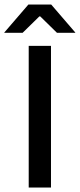

<svg xmlns="http://www.w3.org/2000/svg" viewBox="-58 -846 360 866"><path d="M172 0H71.5V-639H172ZM70 -825.5H173L281.5 -699.5V-698H199L123.5 -772H119.5L44 -698H-38.5V-699.5Z"/></svg>

Font: Anek Telugu Medium
Style: Regular
Weight: 500
Designer: Omkar Bhoir (Telugu), Yesha Goshar (Latin)
Foundry: Ek Type
Version: Version 1.003